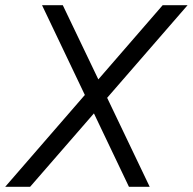

<svg xmlns="http://www.w3.org/2000/svg" viewBox="-49 -720 743 740"><path d="M67 0H-29L278 -354L113 -700H193L330 -414L578 -700H674L364 -343L528 0H448L313 -283Z"/></svg>

Font: MedMera Sans
Style: Italic
Weight: 400
Italic angle: -11°
Designer: Kasper Nordkvist
Foundry: UNCUT.wtf
Version: Version 1.300